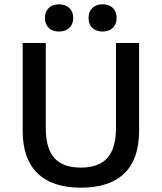

<svg xmlns="http://www.w3.org/2000/svg" viewBox="-20 -859 749 889"><path d="M205.5 -822Q223 -839 253 -839Q283 -839 301 -822Q319 -805 319 -776Q319 -747 301 -730Q283 -713 253 -713Q223 -713 205.5 -730Q188 -747 188 -776Q188 -805 205.5 -822ZM407.5 -822Q425 -839 455 -839Q485 -839 502.5 -822Q520 -805 520 -776Q520 -747 502.5 -730Q485 -713 455 -713Q425 -713 407.5 -730Q390 -747 390 -776Q390 -805 407.5 -822ZM624 -660V-253Q624 -122 555.5 -56Q487 10 354 10Q223 10 154 -56.5Q85 -123 85 -253V-660H192V-266Q192 -172 231.5 -127.5Q271 -83 354 -83Q437 -83 477 -127.5Q517 -172 517 -266V-660Z"/></svg>

Font: Elaine Sans Medium
Style: Regular
Weight: 500
Designer: Wei Huang
Foundry: Wei Huang
Version: Version 2.001;PS 002.001;hotconv 1.0.88;makeotf.lib2.5.64775